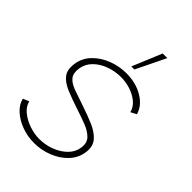

<svg xmlns="http://www.w3.org/2000/svg" viewBox="-244 -785 882 882"><g transform="rotate(45 197.0 -344.5)"><path d="M148.5 10Q105.5 10 66.8 -4.5Q28 -19 1.5 -43.5Q-25 -68 -31.5 -98L-2 -110Q4 -83 29 -62.8Q54 -42.5 87.5 -31.2Q121 -20 152.5 -20Q191.5 -20 227.5 -33.8Q263.5 -47.5 288 -72Q312.5 -96.5 317 -129Q322 -163 302.8 -182.8Q283.5 -202.5 251.2 -215Q219 -227.5 183.5 -239Q128.5 -257 90.5 -273Q52.5 -289 34.8 -312.8Q17 -336.5 23 -378Q29 -420.5 58.8 -451.8Q88.5 -483 132 -500Q175.5 -517 222.5 -517Q285 -517 331.2 -489.2Q377.5 -461.5 389.5 -418L361.5 -403Q355 -429.5 332.8 -448.2Q310.5 -467 280 -477Q249.5 -487 218 -487Q178.5 -487 142.5 -473.8Q106.5 -460.5 82.2 -436Q58 -411.5 53 -378Q48 -343.5 63.2 -325.2Q78.5 -307 110.5 -295.5Q142.5 -284 187.5 -269Q232.5 -254 271 -237.5Q309.5 -221 331.2 -195.8Q353 -170.5 347 -129Q341 -86.5 311.2 -55.2Q281.5 -24 238.2 -7Q195 10 148.5 10ZM216 -555 276 -699H306L236 -555Z"/></g></svg>

Font: Urbanist Thin
Style: Italic
Weight: 100
Italic angle: -8°
Designer: Corey Hu
Foundry: Corey Hu
Version: Version 1.321; ttfautohint (v1.8.4.7-5d5b)